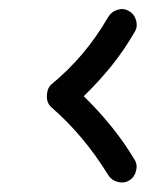

<svg xmlns="http://www.w3.org/2000/svg" viewBox="-20 -514 360 414"><path d="M258.8 -125Q248 -118.2 234.4 -121.6Q220.7 -125 213.9 -135.7Q161.1 -221.7 90.8 -282.7Q80.1 -292.5 81.1 -308.6Q82 -324.7 91.3 -332.5Q127 -361.8 157.5 -397.7Q188 -433.6 213.4 -477.5Q220.2 -488.8 233.4 -492.9Q246.6 -497.1 257.8 -490.2Q269.5 -483.9 273.4 -470.2Q277.3 -456.5 270.5 -445.3Q247.1 -404.8 219.5 -370.8Q191.9 -336.9 160.6 -306.6Q191.4 -276.4 219 -242.7Q246.6 -209 270 -169.9Q276.9 -159.2 273.4 -145.5Q270 -131.8 258.8 -125Z"/></svg>

Font: Mikhak-FD Medium
Style: Regular
Weight: 500
Designer: Amin Abedi
Version: Version 3.2